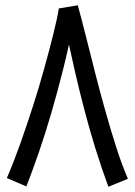

<svg xmlns="http://www.w3.org/2000/svg" viewBox="-20 -700 512 728"><path d="M275 -680 256 -602Q240 -519 219 -435.5Q198 -352 175 -273Q152 -194 127.5 -123Q103 -52 80 7L6 -25Q30 -80 55 -150Q80 -220 104 -294.5Q128 -369 147.5 -439.5Q167 -510 182 -570Q197 -630 203 -668ZM275 -680Q290 -625 306.5 -559.5Q323 -494 341 -423Q359 -352 379 -281Q399 -210 420 -144Q441 -78 465 -22L391 8Q364 -65 341 -139.5Q318 -214 298.5 -289Q279 -364 262.5 -436.5Q246 -509 231 -578L207 -668Z"/></svg>

Font: Noto Sans Arabic Condensed
Style: Regular
Weight: 400
Width: 3
Designer: Monotype Design Team, Nadine Chahine, Nizar Qandah and Khaled Hosny
Foundry: Monotype Imaging Inc.
Version: Version 2.012